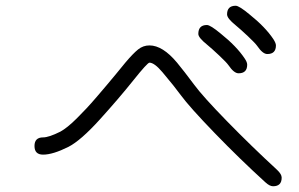

<svg xmlns="http://www.w3.org/2000/svg" viewBox="-20 -680 1040 668"><path d="M130 -142Q100 -142 100 -172Q100 -202 130 -202Q150 -202 190 -222Q201 -228 215.5 -239.5Q230 -251 247.5 -268.5Q265 -286 280.5 -302.5Q296 -319 317 -343.5Q338 -368 351.5 -384Q365 -400 386.5 -426Q408 -452 416 -462Q443 -494 460.5 -508Q478 -522 500 -522Q546 -522 596 -462Q620 -433 655 -386Q685 -345 770 -258Q855 -171 944 -89Q960 -74 960 -62Q960 -32 930 -32Q918 -32 903 -46Q814 -127 726.5 -217.5Q639 -308 609 -349Q588 -378 545 -429Q517 -462 500 -462Q493 -462 443.5 -400Q394 -338 327.5 -264.5Q261 -191 218 -169Q164 -142 130 -142ZM770 -630Q770 -660 800 -660Q812 -660 848 -630Q903 -586 931 -544Q940 -530 940 -522Q940 -492 910 -492Q894 -492 875 -520Q868 -530 842.5 -554Q817 -578 800 -592Q770 -616 770 -630ZM670 -562Q670 -593 700 -593Q712 -593 748 -563Q803 -519 831 -477Q840 -464 840 -455Q840 -425 810 -425Q794 -425 775 -453Q768 -463 742.5 -487Q717 -511 700 -525Q670 -549 670 -562Z"/></svg>

Font: Pecita
Style: Book
Weight: 400
Width: 7
Version: Version 4.3